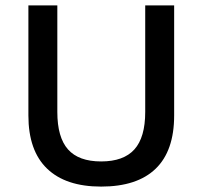

<svg xmlns="http://www.w3.org/2000/svg" viewBox="-20 -680 749 710"><path d="M624 -660V-253Q624 -122 555.5 -56Q487 10 354 10Q223 10 154 -56.5Q85 -123 85 -253V-660H192V-266Q192 -172 231.5 -127.5Q271 -83 354 -83Q437 -83 477 -127.5Q517 -172 517 -266V-660Z"/></svg>

Font: Elaine Sans Medium
Style: Regular
Weight: 500
Designer: Wei Huang
Foundry: Wei Huang
Version: Version 2.001;December 24, 2019;FontCreator 12.0.0.2547 64-b